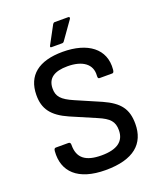

<svg xmlns="http://www.w3.org/2000/svg" viewBox="-153 -927 864 1034"><g transform="rotate(-20 279.0 -409.5)"><path d="M224 -710H284C289 -710 292 -711 296 -716L369 -819C373 -825 371 -831 364 -831H286C281 -831 278 -828 275 -824L219 -720C216 -714 217 -710 224 -710ZM273 12C434 12 507 -55 507 -168C507 -253 473 -298 382 -339L241 -400C174 -429 152 -453 153 -500C154 -557 193 -584 269 -584C355 -584 406 -547 401 -483C400 -469 403 -465 410 -465H483C490 -465 493 -472 494 -483C505 -600 414 -666 271 -666C133 -666 60 -607 59 -496C58 -416 94 -367 185 -327L327 -266C391 -239 412 -215 412 -166C412 -102 367 -70 279 -70C188 -70 144 -103 145 -179C145 -188 142 -194 133 -194H61C54 -194 50 -190 49 -177C40 -63 113 12 273 12Z"/></g></svg>

Font: Sofia Sans Cond SemiBold
Style: Regular
Weight: 600
Width: 3
Designer: Botio Nikoltchev, Ani Petrova
Foundry: lettersoup
Version: Version 4.100